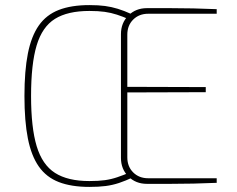

<svg xmlns="http://www.w3.org/2000/svg" viewBox="-20 -722 929 754"><path d="M331 -702Q367 -702 392.5 -698.5Q418 -695 442.5 -687.5Q467 -680 498 -666L490 -645Q462 -657 439 -664.5Q416 -672 391 -675.5Q366 -679 331 -679Q246 -679 196 -648Q146 -617 124 -544Q102 -471 102 -345Q102 -221 124 -148Q146 -75 196 -43Q246 -11 331 -11Q367 -11 392 -14.5Q417 -18 440.5 -26Q464 -34 493 -46L503 -26Q473 -12 447.5 -3.5Q422 5 395 8.5Q368 12 331 12Q260 12 211 -7Q162 -26 132.5 -68Q103 -110 89.5 -178Q76 -246 76 -345Q76 -444 89.5 -512Q103 -580 132.5 -622Q162 -664 211 -683Q260 -702 331 -702ZM557 -690Q603 -690 648.5 -690Q694 -690 739.5 -689Q785 -688 831 -686V-668H562Q526 -668 503 -645Q480 -622 480 -586V-104Q480 -68 503 -45Q526 -22 562 -22H831V-4Q785 -2 739.5 -1Q694 0 648.5 0Q603 0 557 0Q513 0 484 -29Q455 -58 455 -102V-588Q455 -632 484 -661Q513 -690 557 -690ZM472 -381 788 -380V-360L472 -359Z"/></svg>

Font: Exo 2 Thin
Style: Regular
Weight: 250
Designer: Natanael Gama
Foundry: Natanael Gama
Version: Version 2.010